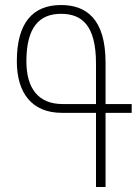

<svg xmlns="http://www.w3.org/2000/svg" viewBox="-20 -744 556 764"><path d="M400 0V-295H504V-330H400V-495C400 -669 323 -724 223 -724C111 -724 47 -654 47 -500C47 -374 107 -295 226 -295H362V0ZM229 -330C132 -330 85 -393 85 -500C85 -635 136 -689 223 -689C306 -689 362 -643 362 -491V-330Z"/></svg>

Font: Noto Sans Armenian ExtraCondensed ExtraLight
Style: Regular
Weight: 200
Width: 2
Designer: Monotype Design Team
Foundry: Monotype Imaging Inc.
Version: Version 2.008